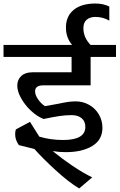

<svg xmlns="http://www.w3.org/2000/svg" viewBox="-42 -893 678 1089"><path d="M157 -375Q157 -354 174 -329.5Q191 -305 213 -291Q231 -294 249.5 -297.5Q268 -301 286 -304Q323 -312 344.5 -315Q366 -318 388 -318Q429 -318 464 -298Q499 -278 519 -243.5Q539 -209 539 -168Q539 -100 481.5 -65Q424 -30 331 -30Q293 -30 257 -36Q308 6 368.5 47Q429 88 481 113L407 176Q346 139 272 71Q198 3 153 -48L65 -70Q44 -99 44 -132Q44 -148 48 -159L128 -202L181 -118Q244 -99 316 -99Q442 -99 442 -173Q442 -205 421 -222.5Q400 -240 365 -240Q331 -240 296.5 -235Q262 -230 205 -218Q166 -234 132 -266.5Q98 -299 77 -337Q56 -375 56 -407Q56 -441 78.5 -462Q101 -483 142 -483H364V-570H-22V-638H616V-570H472V-409H204Q157 -409 157 -375ZM499 -797Q469 -797 450 -781.5Q431 -766 431 -733Q431 -680 472 -638H367Q332 -679 332 -737Q332 -801 376 -837Q420 -873 499 -873Q544 -873 578 -856V-776Q542 -797 499 -797Z"/></svg>

Font: Amiko SemiBold
Style: Regular
Weight: 600
Designer: Pablo Impallari, Rodrigo Fuenzalida, Andres Torresi
Foundry: Impallari Type
Version: Version 1.001; ttfautohint (v1.3)